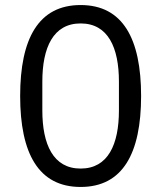

<svg xmlns="http://www.w3.org/2000/svg" viewBox="-20 -730 640 762"><path d="M300 12C467 12 540 -121 540 -349C540 -577 467 -710 300 -710C133 -710 60 -577 60 -349C60 -121 133 12 300 12ZM300 -61C191 -61 148 -157 148 -292V-406C148 -541 191 -637 300 -637C409 -637 452 -541 452 -406V-292C452 -157 409 -61 300 -61Z"/></svg>

Font: IBM Plex Arabic
Style: Regular
Weight: 400
Designer: Mike Abbink, Paul van der Laan, Pieter van Rosmalen, Wael Morcos, Khajak Apelian
Foundry: Bold Monday
Version: Version 1.0